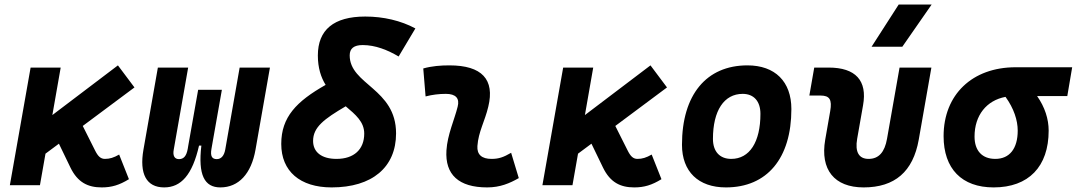

<svg xmlns="http://www.w3.org/2000/svg" viewBox="-20 -815 4739 845"><path d="M23.4 0H155.8L180.2 -138.7L239.3 -182.6L290 -77.6C321.8 -12.2 366.7 9.8 427.7 9.8C471.2 9.8 505.4 -0.5 547.4 -26.4L504.4 -134.8C480.5 -121.1 462.9 -115.7 441.9 -115.7C422.9 -115.7 411.1 -127 397.9 -153.8L344.2 -260.7L571.8 -430.2L499 -527.3L210.4 -308.6L247.1 -517.6H114.7Z M949.7 9.8C1030.3 9.8 1085.9 -50.3 1104.5 -156.2L1168 -517.6H1034.7L971.2 -156.2C966.3 -129.9 953.6 -114.7 934.1 -114.7C913.6 -114.7 904.8 -127 910.6 -159.7L916.5 -193.4L956.5 -419.9H852.1L808.6 -174.3L806.2 -159.7C800.3 -127 787.6 -114.7 767.6 -114.7C748 -114.7 739.7 -129.9 744.6 -156.2L808.1 -517.6H674.8L611.3 -156.2C592.8 -50.3 624 9.8 702.6 9.8C776.9 9.8 826.7 -45.4 856 -174.3H866.2C851.1 -45.4 879.4 9.8 949.7 9.8Z M1439.5 9.8C1617.7 9.8 1723.1 -78.6 1723.1 -228C1723.1 -425.8 1519 -441.9 1519 -571.3C1519 -602.1 1538.1 -616.7 1576.2 -616.7C1632.3 -616.7 1686.5 -594.7 1734.4 -566.4L1808.1 -689.9C1744.6 -724.1 1667.5 -742.2 1587.4 -742.2C1448.7 -742.2 1378.9 -683.6 1378.9 -570.8C1378.9 -516.1 1392.6 -474.6 1413.1 -441.4C1284.7 -368.7 1217.8 -299.8 1217.8 -181.6C1217.8 -61.5 1300.3 9.8 1439.5 9.8ZM1501.5 -347.2C1544.9 -310.5 1583 -278.8 1583 -227.1C1583 -157.2 1537.6 -115.7 1460.9 -115.7C1396 -115.7 1357.9 -145 1357.9 -194.8C1357.9 -255.4 1406.7 -291.5 1501.5 -347.2Z M2229.5 -142.6C2195.8 -123 2175.3 -115.7 2143.1 -115.7C2100.1 -115.7 2078.6 -134.8 2081.1 -172.4C2085.4 -234.9 2113.8 -281.2 2128.9 -345.2C2158.2 -465.3 2101.1 -527.3 1958 -527.3C1919.4 -527.3 1880.9 -524.4 1842.8 -513.7L1853 -390.6C1882.8 -398.4 1912.6 -401.9 1942.4 -401.9C1985.8 -401.9 2003.9 -382.3 1994.1 -345.2C1980 -288.1 1949.2 -222.7 1944.8 -153.3C1938 -46.4 1999 9.8 2124 9.8C2181.2 9.8 2223.1 -8.3 2263.2 -31.2Z M2367.2 0H2499.5L2523.9 -138.7L2583 -182.6L2633.8 -77.6C2665.5 -12.2 2710.4 9.8 2771.5 9.8C2814.9 9.8 2849.1 -0.5 2891.1 -26.4L2848.1 -134.8C2824.2 -121.1 2806.6 -115.7 2785.6 -115.7C2766.6 -115.7 2754.9 -127 2741.7 -153.8L2688 -260.7L2915.5 -430.2L2842.8 -527.3L2554.2 -308.6L2590.8 -517.6H2458.5Z M3174.8 9.8C3356 9.8 3462.9 -118.2 3462.9 -335C3462.9 -456.1 3391.1 -527.3 3269.5 -527.3C3088.4 -527.3 2981.4 -397.5 2981.4 -177.7C2981.4 -60.1 3053.2 9.8 3174.8 9.8ZM3198.2 -115.7C3147.5 -115.7 3117.7 -148.4 3117.7 -203.6C3117.7 -328.1 3166.5 -401.9 3248.5 -401.9C3297.9 -401.9 3326.7 -369.1 3326.7 -314C3326.7 -189.5 3278.8 -115.7 3198.2 -115.7Z M3780.8 9.8C3918 9.8 3998.5 -59.6 4023.4 -200.2L4079.1 -517.6H3939L3883.8 -204.1C3873.5 -145.5 3847.7 -115.7 3802.7 -115.7C3760.3 -115.7 3742.2 -145.5 3752.4 -204.1L3778.3 -351.6C3797.9 -460.4 3745.6 -517.6 3627 -517.6H3563.5L3542 -394.5H3591.3C3631.3 -394.5 3642.6 -376.5 3633.8 -326.2L3611.8 -200.2C3588.9 -68.4 3651.9 9.8 3780.8 9.8ZM3815.9 -609.4H3951.2L4080.1 -794.9H3935.1Z M4353 9.8C4506.8 9.8 4595.2 -81.5 4595.2 -240.2C4595.2 -291 4578.6 -343.3 4544.4 -392.1H4677.2L4698.7 -519H4449.7C4258.8 -519 4132.8 -398.4 4132.8 -215.8C4132.8 -72.3 4212.9 9.8 4353 9.8ZM4405.3 -388.7C4442.4 -337.4 4459 -285.2 4459 -240.2C4459 -161.1 4423.3 -115.7 4360.4 -115.7C4302.2 -115.7 4269 -151.9 4269 -213.9C4269 -307.6 4321.8 -373 4405.3 -388.7Z"/></svg>

Font: Cascadia Code NF
Style: Bold Italic
Weight: 700
Italic angle: -10°
Monospace: yes
Designer: Aaron Bell
Foundry: Saja Typeworks
Version: Version 2404.023